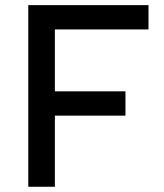

<svg xmlns="http://www.w3.org/2000/svg" viewBox="-20 -713 626 733"><path d="M87.9 0V-693.4H546.9V-600.6H189.5V-364.3H459V-271.5H189.5V0Z"/></svg>

Font: CaskaydiaMono NF
Style: Regular
Weight: 400
Designer: Aaron Bell
Foundry: Saja Typeworks
Version: Version 2111.001; ttfautohint (v1.8.4);Nerd Fonts 3.1.1